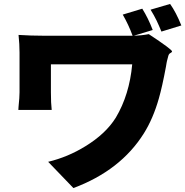

<svg xmlns="http://www.w3.org/2000/svg" viewBox="-20 -871 939 973"><path d="M352 82 224 -51Q324 -75 413 -130Q516 -193 567 -275Q636 -391 650 -545H238V-403Q238 -348 242 -314H73Q73 -319 74 -330Q79 -378 79 -403V-604Q79 -647 74 -694Q138 -690 197 -690H412H628H652Q631 -747 602 -797L701 -827Q731 -779 754 -719L658 -690Q698 -691 734 -698Q854 -619 852 -610Q851 -606 845 -603Q836 -599 833 -588Q830 -578 826 -561Q825 -554 824 -551Q823 -545 821 -533Q802 -431 785 -372Q756 -270 709 -195Q591 -7 352 82ZM798 -711Q786 -741 773.5 -767Q761 -793 743 -822L842 -851Q872 -809 899 -742Z"/></svg>

Font: GenSekiGothic TW H
Style: Regular
Weight: 900
Version: Version 1.501;PS 1;hotconv 16.6.51;makeotf.lib2.5.65220